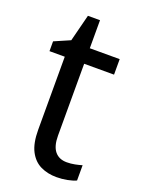

<svg xmlns="http://www.w3.org/2000/svg" viewBox="-130 -720 585 791"><g transform="rotate(20 162.0 -324.5)"><path d="M239 -62Q257 -62 274.5 -65.5Q292 -69 305 -73V-6Q290 1 267 5.5Q244 10 220 10Q181 10 150 -5Q119 -20 101 -54.5Q83 -89 83 -148V-468H16V-511L85 -541L115 -659H168V-536H299V-468H168V-153Q168 -107 186.5 -84.5Q205 -62 239 -62Z"/></g></svg>

Font: Noto Sans SemiCondensed
Style: Regular
Weight: 400
Width: 4
Version: Version 2.013